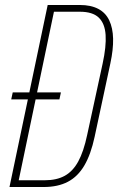

<svg xmlns="http://www.w3.org/2000/svg" viewBox="-20 -749 474 769"><path d="M18 0 171 -729H300Q344 -729 373.5 -713.5Q403 -698 417.5 -667.5Q432 -637 433 -594Q434 -551 422 -495L359 -201Q344 -131 318 -86.5Q292 -42 252 -21Q212 0 155 0ZM52 -13 41 -27H159Q207 -27 239.5 -45Q272 -63 293.5 -102.5Q315 -142 329 -208L391 -494Q406 -563 403 -609Q400 -655 375.5 -678.5Q351 -702 300 -702H182L199 -716ZM25 -351 31 -379H224L218 -351Z"/></svg>

Font: Hubot Sans Condensed ExtraLight
Style: Italic
Weight: 200
Width: 3
Italic angle: -12.0243°
Designer: Deni Anggara
Foundry: GitHub, Inc., Subsidiary of Microsoft Corporation
Version: Version 2.000